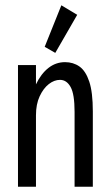

<svg xmlns="http://www.w3.org/2000/svg" viewBox="-20 -706 415 726"><path d="M48 0V-460H116V-387Q135 -427 163 -449Q191 -471 226 -471Q257 -471 280.5 -454.5Q304 -438 317.5 -397.5Q331 -357 331 -285V0H262V-283Q262 -350 247 -377Q232 -404 207 -404Q185 -404 164.5 -388Q144 -372 130 -342Q116 -312 116 -270V0ZM189 -506 149 -529 212 -686 272 -650Z"/></svg>

Font: Inconsolata Condensed Medium
Style: Regular
Weight: 500
Width: 3
Monospace: yes
Designer: Raph Levien, Cyreal, Brenton Simpson
Foundry: Raph Levien, Cyreal, Google
Version: Version 3.100; ttfautohint (v1.8.4.7-5d5b)